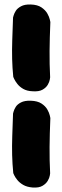

<svg xmlns="http://www.w3.org/2000/svg" viewBox="-20 -720 277 854"><path d="M125 -314Q100 -315 83.5 -324.5Q67 -334 57 -347Q47 -360 43 -369Q39 -378 39 -378Q35 -418 34 -457.5Q33 -497 34.5 -542Q36 -587 38 -642Q38 -642 40.5 -651Q43 -660 50 -671.5Q57 -683 73.5 -692Q90 -701 117 -700Q147 -699 164.5 -687Q182 -675 190.5 -660Q199 -645 201.5 -633.5Q204 -622 204 -622Q201 -551 200.5 -493Q200 -435 203 -376Q203 -376 201.5 -366Q200 -356 192.5 -343Q185 -330 169 -321Q153 -312 125 -314ZM125 114Q100 112 83.5 102.5Q67 93 57 80.5Q47 68 43 59Q39 50 39 50Q35 9 34 -30.5Q33 -70 34.5 -114.5Q36 -159 38 -215Q38 -215 40.5 -224Q43 -233 50 -244.5Q57 -256 73.5 -264.5Q90 -273 117 -272Q147 -271 164.5 -259.5Q182 -248 190.5 -233Q199 -218 201.5 -206.5Q204 -195 204 -195Q201 -124 200.5 -66Q200 -8 203 51Q203 51 201.5 61Q200 71 192.5 84Q185 97 169 106.5Q153 116 125 114Z"/></svg>

Font: Sour Gummy Black ExtraBold
Style: Regular
Weight: 800
Version: Version 1.000